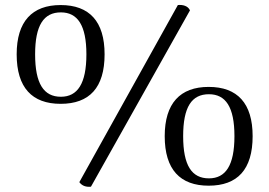

<svg xmlns="http://www.w3.org/2000/svg" viewBox="-20 -726 1066 760"><path d="M684 -706 294 -5C305 10 321 15 340 13L732 -685C724 -703 703 -708 684 -706ZM220 -315C334 -315 394 -379 394 -511C394 -641 334 -706 220 -706C107 -706 46 -641 46 -511C46 -379 107 -315 220 -315ZM221 -343C153 -343 119 -395 119 -511C119 -626 153 -677 221 -677C287 -677 322 -626 322 -511C322 -395 287 -343 221 -343ZM806 9C920 9 980 -55 980 -187C980 -317 920 -382 806 -382C693 -382 632 -317 632 -187C632 -55 693 9 806 9ZM807 -20C739 -20 705 -71 705 -187C705 -303 739 -353 807 -353C873 -353 908 -303 908 -187C908 -71 873 -20 807 -20Z"/></svg>

Font: Arima Koshi
Style: Regular
Weight: 400
Designer: Joana Correia and Natanael Gama
Foundry: NDISCOVER
Version: Version 1.019;PS 001.019;hotconv 1.0.88;makeotf.lib2.5.64775